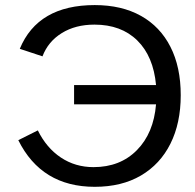

<svg xmlns="http://www.w3.org/2000/svg" viewBox="-20 -718 759 748"><path d="M344.2 -66.9Q448.2 -66.9 513.4 -133.1Q578.6 -199.2 587.9 -311.5H268.6V-386.7H587.9Q577.6 -498.5 514.9 -560.3Q452.1 -622.1 348.1 -622.1Q273.9 -622.1 220.7 -589.1Q167.5 -556.2 145.5 -498.5L57.1 -527.8Q127.4 -698.2 349.1 -698.2Q454.1 -698.2 529.1 -656.2Q604 -614.3 644 -535.6Q684.1 -457 684.1 -347.2Q684.1 -238.3 644 -158.2Q604 -78.1 529.1 -34.2Q454.1 9.8 349.1 9.8Q141.6 9.8 51.3 -171.9L127.4 -210Q161.1 -141.6 217.3 -104.2Q273.4 -66.9 344.2 -66.9Z"/></svg>

Font: Arimo Nerd Font
Style: Regular
Weight: 400
Designer: Steve Matteson
Foundry: Monotype Imaging Inc.
Version: Version 1.33;Nerd Fonts 3.2.1